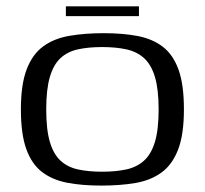

<svg xmlns="http://www.w3.org/2000/svg" viewBox="-20 -572 639 599"><path d="M295.6 7Q236.5 7 190.1 -1.8Q143.8 -10.6 111.4 -35.2Q79 -59.9 62.1 -106.8Q45.2 -153.6 45.2 -230.7Q45.2 -309.4 63.6 -356.6Q81.9 -403.8 115.9 -428.1Q149.8 -452.4 197.6 -460.4Q245.4 -468.5 303.7 -468.5Q362.9 -468.5 409.2 -459.7Q455.5 -450.9 487.8 -426.2Q520.1 -401.6 537 -354.7Q553.8 -307.9 553.8 -230.7Q553.8 -152.1 535.5 -104.9Q517.1 -57.7 483.3 -33.4Q449.5 -9.1 402.1 -1Q354.7 7 295.6 7ZM298.5 -36.3Q341.1 -36.3 374 -43.4Q406.8 -50.5 429.3 -70.8Q451.8 -91.1 463.4 -129.5Q474.9 -167.8 474.9 -230.7Q474.9 -293.2 463.4 -331.8Q451.8 -370.4 429.3 -390.7Q406.8 -411 374 -418.1Q341.1 -425.2 298.5 -425.2Q256 -425.2 223.4 -418.1Q190.8 -411 168.8 -390.7Q146.8 -370.4 135.5 -331.8Q124.2 -293.2 124.2 -230.7Q124.2 -167.8 135.5 -129.5Q146.8 -91.1 168.8 -70.8Q190.8 -50.5 223.4 -43.4Q256 -36.3 298.5 -36.3ZM185.5 -521.7V-552.3H413.5V-521.7Z"/></svg>

Font: Genos Thin
Style: Regular
Weight: 100
Designer: Robert E. Leuschke
Foundry: Robert E. Leuschke
Version: Version 1.010